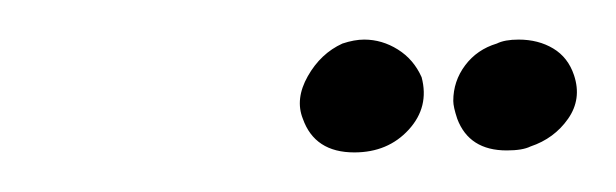

<svg xmlns="http://www.w3.org/2000/svg" viewBox="-20 -659 311 97"><path d="M242 -639Q235 -639 231 -637Q221 -634 215 -626Q209 -618 209 -608Q209 -605 211 -599Q217 -583 236 -583Q244 -583 248 -585Q260 -589 267 -599Q274 -609 270 -621Q267 -630 259.5 -634.5Q252 -639 242 -639ZM164 -639Q159 -639 153 -637Q142 -632 135.5 -620.5Q129 -609 133 -599Q139 -582 159 -582Q176 -582 186.5 -593.5Q197 -605 193 -620Q189 -629 181 -634Q173 -639 164 -639Z"/></svg>

Font: Vibes
Style: Regular
Weight: 400
Designer: AbdElmomen Kadhim
Version: Version 1.100